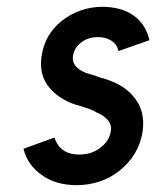

<svg xmlns="http://www.w3.org/2000/svg" viewBox="-20 -532 459 564"><path d="M419 -414Q408 -461 373 -486Q337 -512 279 -512Q213 -511 162 -471Q111 -431 102 -366Q94 -310 127 -272Q143 -254 166 -240.5Q189 -227 218 -220Q231 -216 242.5 -212Q254 -208 263 -202Q310 -182 306 -149Q302 -119 276 -99Q250 -78 213 -78Q156 -78 140 -128L49 -95Q61 -46 104 -17Q143 11 203 12Q276 12 329 -29Q388 -75 399 -146Q408 -210 369 -252Q338 -288 272 -305Q262 -309 252 -312Q242 -315 232 -318Q191 -335 194 -365Q197 -390 217 -406Q237 -423 268 -423Q291 -423 308 -412Q324 -401 328 -382Z"/></svg>

Font: Unageo
Style: Medium-Italic
Weight: 500
Designer: Richard Sepsi
Foundry: Richard Sepsi
Version: Version 2.000